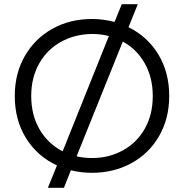

<svg xmlns="http://www.w3.org/2000/svg" viewBox="-20 -804 872 910"><path d="M250 -20Q157 -63 103.5 -149Q50 -235 50 -349Q50 -456 98 -539Q146 -622 229 -668Q312 -714 416 -714Q470 -714 523 -700L557 -784H633L589 -675Q679 -631 730.5 -546Q782 -461 782 -349Q782 -242 734 -159Q686 -76 602.5 -30.5Q519 15 416 15Q364 15 316 3L283 86H207ZM496 -633Q460 -643 416 -643Q335 -642 269.5 -606Q204 -570 166 -503.5Q128 -437 128 -349Q128 -258 168 -190Q208 -122 277 -87ZM704 -349Q704 -437 666 -504Q628 -571 562 -607L343 -63Q380 -55 416 -55Q496 -55 562 -91Q628 -127 666 -193.5Q704 -260 704 -349Z"/></svg>

Font: Prompt Light
Style: Regular
Weight: 300
Designer: Katatrad Team
Foundry: CadsonDemak
Version: Version 1.001